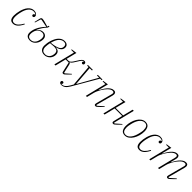

<svg xmlns="http://www.w3.org/2000/svg" viewBox="461 -2247 4186 4186"><g transform="rotate(45 2554.0 -154.0)"><path d="M156 12Q99 12 73 -23Q47 -58 47 -130Q47 -166 53 -209Q59 -252 71 -295Q83 -338 102 -379Q121 -420 147.5 -451Q174 -482 208 -501Q242 -520 285 -520Q333 -520 361.5 -497Q390 -474 390 -442Q390 -424 380 -413Q370 -402 354 -402Q340 -402 332 -410.5Q324 -419 324 -432Q324 -446 334.5 -457Q345 -468 365 -470V-474Q354 -485 334.5 -491.5Q315 -498 286 -498Q229 -498 178.5 -442.5Q128 -387 102 -268Q100 -260 97 -245.5Q94 -231 91 -212Q88 -193 86 -171.5Q84 -150 84 -128Q84 -106 87.5 -85.5Q91 -65 99.5 -49.5Q108 -34 123.5 -24.5Q139 -15 163 -15Q209 -15 253 -55Q297 -95 336 -168L352 -160Q305 -67 257 -27.5Q209 12 156 12Z M675 12Q652 12 629.5 6Q607 0 589.5 -13.5Q572 -27 561.5 -50Q551 -73 551 -107Q551 -140 560 -180.5Q569 -221 589.5 -266Q610 -311 642.5 -358.5Q675 -406 722 -454L537 -490L521 -482L480 -346L465 -349L496 -482Q501 -502 511.5 -511Q522 -520 542 -520Q562 -520 611.5 -508Q661 -496 734 -473L742 -508H767L760 -479Q758 -470 754.5 -464Q751 -458 743 -450Q709 -416 675.5 -365Q642 -314 617 -256L622 -255Q651 -293 683.5 -310.5Q716 -328 755 -328Q806 -328 837 -297.5Q868 -267 868 -213Q868 -178 856.5 -138.5Q845 -99 821 -65.5Q797 -32 760.5 -10Q724 12 675 12ZM677 -11Q695 -11 716 -16Q737 -21 757.5 -36Q778 -51 795.5 -77.5Q813 -104 823 -147Q828 -167 830 -183.5Q832 -200 832 -214Q832 -256 808.5 -280Q785 -304 745 -304Q725 -304 702.5 -297.5Q680 -291 659 -275.5Q638 -260 621 -234.5Q604 -209 595 -171Q590 -152 588.5 -136Q587 -120 587 -107Q587 -56 611 -33.5Q635 -11 677 -11Z M1120 12Q1055 12 1017 -25.5Q979 -63 979 -136Q979 -172 985.5 -214.5Q992 -257 1005.5 -299.5Q1019 -342 1039 -382Q1059 -422 1086.5 -452.5Q1114 -483 1148.5 -501.5Q1183 -520 1226 -520Q1277 -520 1306 -495.5Q1335 -471 1335 -428Q1335 -374 1296.5 -338Q1258 -302 1184 -286L1183 -283Q1247 -281 1274.5 -251.5Q1302 -222 1302 -172Q1302 -137 1289.5 -104Q1277 -71 1253 -45.5Q1229 -20 1195.5 -4Q1162 12 1120 12ZM1122 -11Q1173 -11 1209 -41Q1245 -71 1259 -124Q1266 -153 1266 -172Q1266 -222 1239 -245.5Q1212 -269 1142 -269Q1112 -269 1031 -260Q1025 -230 1020 -196.5Q1015 -163 1015 -131Q1015 -98 1023.5 -75Q1032 -52 1046 -37.5Q1060 -23 1079.5 -17Q1099 -11 1122 -11ZM1225 -497Q1165 -497 1115 -444.5Q1065 -392 1036 -278Q1103 -284 1150 -295Q1197 -306 1227.5 -320Q1258 -334 1274.5 -352.5Q1291 -371 1296 -392Q1300 -411 1300 -428Q1300 -454 1283 -475.5Q1266 -497 1225 -497Z M1703 12Q1692 12 1683.5 6Q1675 0 1671 -15L1619 -245L1613 -250H1522L1460 0H1425L1545 -482H1459L1462 -499L1589 -516L1528 -273H1583Q1597 -273 1609.5 -277Q1622 -281 1636 -293.5Q1650 -306 1666.5 -328Q1683 -350 1704 -386Q1729 -428 1747.5 -454Q1766 -480 1780.5 -494Q1795 -508 1808 -513Q1821 -518 1837 -518Q1857 -518 1870.5 -506Q1884 -494 1884 -474Q1884 -457 1874.5 -447Q1865 -437 1850 -437Q1836 -437 1827.5 -446Q1819 -455 1819 -466Q1819 -478 1824.5 -485.5Q1830 -493 1837 -497L1836 -501Q1823 -499 1812.5 -494Q1802 -489 1789.5 -475.5Q1777 -462 1761.5 -438.5Q1746 -415 1723 -377Q1703 -344 1689 -324Q1675 -304 1664.5 -293Q1654 -282 1645 -277Q1636 -272 1626 -269V-266Q1639 -263 1646 -253.5Q1653 -244 1659 -218L1704 -21H1723L1841 -124L1851 -114L1779 -41Q1753 -15 1736.5 -1.5Q1720 12 1703 12Z M1847 212Q1819 212 1802.5 199.5Q1786 187 1786 167Q1786 152 1795 141.5Q1804 131 1820 131Q1836 131 1844 139.5Q1852 148 1852 162Q1852 183 1831 193L1833 196H1841Q1890 196 1927 165.5Q1964 135 1999 73L2034 11L1992 -485H1947L1953 -508H2103L2097 -485H2027L2062 -38H2068L2321 -485H2251L2257 -508H2401L2395 -485H2350L2018 87Q1980 153 1939 182.5Q1898 212 1847 212Z M2701 12Q2687 12 2676.5 4.5Q2666 -3 2666 -20Q2666 -33 2671 -53L2769 -422Q2774 -442 2774 -452Q2774 -491 2733 -491Q2685 -491 2630 -438Q2606 -415 2581.5 -383Q2557 -351 2535.5 -314.5Q2514 -278 2497 -239.5Q2480 -201 2471 -165L2430 0H2395L2515 -482H2429L2433 -499L2559 -516L2501 -288L2507 -287Q2524 -321 2548 -361.5Q2572 -402 2602 -437.5Q2632 -473 2667 -496.5Q2702 -520 2743 -520Q2779 -520 2794 -502.5Q2809 -485 2809 -457Q2809 -439 2803 -417L2698 -23L2716 -15L2846 -129L2857 -118L2773 -35Q2744 -6 2729.5 3Q2715 12 2701 12Z M3247 12Q3233 12 3222.5 4.5Q3212 -3 3212 -21Q3212 -27 3214 -36Q3216 -45 3218 -54L3265 -250H3034L2972 0H2937L3057 -482H2971L2975 -499L3101 -516L3040 -273H3272L3330 -508H3365L3244 -23L3262 -15L3392 -129L3403 -118L3319 -35Q3290 -6 3275 3Q3260 12 3247 12Z M3607 -11Q3643 -11 3673 -30Q3703 -49 3726.5 -80.5Q3750 -112 3767 -153.5Q3784 -195 3795 -241Q3801 -266 3804.5 -284Q3808 -302 3810.5 -316Q3813 -330 3813.5 -341.5Q3814 -353 3814 -364Q3814 -394 3809 -418.5Q3804 -443 3793 -460.5Q3782 -478 3763 -487.5Q3744 -497 3716 -497Q3680 -497 3650 -478Q3620 -459 3596.5 -427.5Q3573 -396 3556 -354.5Q3539 -313 3528 -267Q3516 -217 3512.5 -191.5Q3509 -166 3509 -144Q3509 -114 3514 -89.5Q3519 -65 3530 -47.5Q3541 -30 3560 -20.5Q3579 -11 3607 -11ZM3606 12Q3535 12 3504.5 -33Q3474 -78 3474 -153Q3474 -219 3492 -284.5Q3510 -350 3542 -402.5Q3574 -455 3619 -487.5Q3664 -520 3717 -520Q3788 -520 3818.5 -475Q3849 -430 3849 -355Q3849 -289 3831 -223.5Q3813 -158 3780.5 -105.5Q3748 -53 3703.5 -20.5Q3659 12 3606 12Z M4052 12Q3995 12 3969 -23Q3943 -58 3943 -130Q3943 -166 3949 -209Q3955 -252 3967 -295Q3979 -338 3998 -379Q4017 -420 4043.5 -451Q4070 -482 4104 -501Q4138 -520 4181 -520Q4229 -520 4257.5 -497Q4286 -474 4286 -442Q4286 -424 4276 -413Q4266 -402 4250 -402Q4236 -402 4228 -410.5Q4220 -419 4220 -432Q4220 -446 4230.5 -457Q4241 -468 4261 -470V-474Q4250 -485 4230.5 -491.5Q4211 -498 4182 -498Q4125 -498 4074.5 -442.5Q4024 -387 3998 -268Q3996 -260 3993 -245.5Q3990 -231 3987 -212Q3984 -193 3982 -171.5Q3980 -150 3980 -128Q3980 -106 3983.5 -85.5Q3987 -65 3995.5 -49.5Q4004 -34 4019.5 -24.5Q4035 -15 4059 -15Q4105 -15 4149 -55Q4193 -95 4232 -168L4248 -160Q4201 -67 4153 -27.5Q4105 12 4052 12Z M4925 12Q4911 12 4900.5 4.5Q4890 -3 4890 -20Q4890 -33 4895 -53L4993 -422Q4998 -442 4998 -452Q4998 -491 4957 -491Q4909 -491 4854 -438Q4830 -415 4805.5 -383Q4781 -351 4759.5 -314.5Q4738 -278 4721 -239.5Q4704 -201 4695 -165L4654 0H4619L4724 -420Q4729 -440 4729 -452Q4729 -491 4689 -491Q4642 -491 4586 -438Q4562 -415 4537.5 -383Q4513 -351 4491.5 -314.5Q4470 -278 4453 -239.5Q4436 -201 4427 -165L4386 0H4351L4471 -482H4385L4389 -499L4515 -516L4457 -288L4463 -287Q4479 -320 4503 -360.5Q4527 -401 4557 -436.5Q4587 -472 4622.5 -496Q4658 -520 4699 -520Q4734 -520 4748.5 -501.5Q4763 -483 4763 -454Q4763 -434 4757 -413L4725 -288L4731 -287Q4747 -319 4771 -359.5Q4795 -400 4825 -435.5Q4855 -471 4890.5 -495.5Q4926 -520 4967 -520Q5003 -520 5018 -502.5Q5033 -485 5033 -457Q5033 -439 5027 -417L4922 -23L4940 -15L5070 -129L5081 -118L4997 -35Q4968 -6 4953.5 3Q4939 12 4925 12Z"/></g></svg>

Font: IBM Plex Serif ExtraLight
Style: Italic
Weight: 200
Italic angle: -14°
Designer: Mike Abbink, Paul van der Laan, Pieter van Rosmalen
Foundry: Bold Monday
Version: Version 2.5